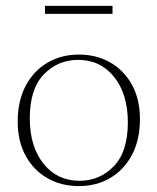

<svg xmlns="http://www.w3.org/2000/svg" viewBox="-20 -621 534 651"><path d="M247 10Q188 10 141 -16.8Q94 -43.5 67 -92.8Q40 -142 40 -208.5Q40 -278.5 66.8 -329.5Q93.5 -380.5 140.5 -408.2Q187.5 -436 247.5 -436Q307 -436 353.8 -409.2Q400.5 -382.5 427.5 -333.5Q454.5 -284.5 454.5 -217.5Q454.5 -147.5 427.8 -96.5Q401 -45.5 354.2 -17.8Q307.5 10 247 10ZM249.5 -8Q318 -8 365.8 -57.2Q413.5 -106.5 413.5 -206Q413.5 -302 367 -360Q320.5 -418 245 -418Q176.5 -418 128.8 -369Q81 -320 81 -220Q81 -124 127.5 -66Q174 -8 249.5 -8ZM132.5 -574V-601H361.5V-574Z"/></svg>

Font: Newsreader 16pt ExtraLight
Style: Regular
Weight: 275
Designer: Hugues Gentile
Foundry: Production Type
Version: Version 1.003; ttfautohint (v1.8.3)